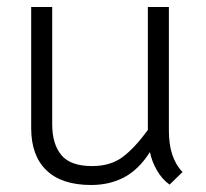

<svg xmlns="http://www.w3.org/2000/svg" viewBox="-20 -520 588 548"><path d="M69 -154V-500H129V-165Q129 -109 155 -77.5Q181 -46 243 -46Q295 -46 329.5 -71.5Q364 -97 402 -149V-500H462V-147Q462 -69 501 -29L464 7Q442 -9 427.5 -34.5Q413 -60 408 -86Q376 -36 334.5 -14Q293 8 240 8Q156 8 112.5 -34Q69 -76 69 -154Z"/></svg>

Font: Bellota Text
Style: Regular
Weight: 400
Designer: Kemie Guaida
Foundry: Kemie Guaida
Version: Version 4.001